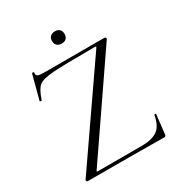

<svg xmlns="http://www.w3.org/2000/svg" viewBox="-185 -912 964 1036"><g transform="rotate(-30 296.5 -393.5)"><path d="M460 -600Q463 -605 462.5 -606.5Q462 -608 455 -608Q259 -608 193 -603Q127 -598 104.5 -579Q82 -560 63 -502Q63 -500 59 -500Q56 -500 53 -501.5Q50 -503 51 -504L91 -655Q91 -656 95 -656Q105 -656 103 -653Q102 -650 102 -645Q102 -633 113.5 -629Q125 -625 160 -625H525Q530 -625 532.5 -620Q535 -615 532 -612L131 -27L128 -21Q128 -19 136 -19H404Q474 -19 507 -44Q540 -69 550 -130Q551 -132 556 -132Q561 -132 561 -130L547 -8Q547 -5 544.5 -1.5Q542 2 538 2Q389 0 60 0Q55 0 53 -4.5Q51 -9 54 -13ZM271 -752Q271 -769 281.5 -779Q292 -789 311 -789Q329 -789 339 -779Q349 -769 349 -752Q349 -733 339 -723Q329 -713 311 -713Q292 -713 281.5 -723Q271 -733 271 -752Z"/></g></svg>

Font: Cormorant Infant Light
Style: Regular
Weight: 300
Designer: Christian Thalmann (Catharsis Fonts)
Version: Version 3.000